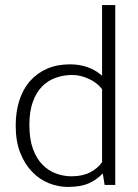

<svg xmlns="http://www.w3.org/2000/svg" viewBox="-20 -730 543 758"><path d="M383 -710H435V0H393L386 -44H384Q363 -21 331 -6.5Q299 8 248 8Q210 8 173.5 -6.5Q137 -21 107.5 -51Q78 -81 60 -126.5Q42 -172 42 -234Q42 -289 56.5 -334Q71 -379 99 -410.5Q127 -442 166.5 -459Q206 -476 256 -476Q332 -476 383 -431ZM383 -378Q363 -404 330 -419Q297 -434 265 -434Q232 -434 201.5 -423.5Q171 -413 147.5 -390Q124 -367 110 -329Q96 -291 96 -237Q96 -181 110 -142.5Q124 -104 147.5 -80Q171 -56 201 -45Q231 -34 263 -34Q306 -34 336.5 -50Q367 -66 383 -90Z"/></svg>

Font: Mukta Mahee ExtraLight
Style: Regular
Weight: 275
Designer: Shuchita Grover, Noopur Datye, Girish Dalvi, Yashodeep Gholap
Foundry: Ek Type
Version: Version 2.538;PS 1.000;hotconv 16.6.51;makeotf.lib2.5.65220;